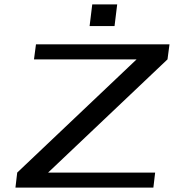

<svg xmlns="http://www.w3.org/2000/svg" viewBox="-20 -850 788 870"><path d="M675 0 683 -68H198L739 -581L748 -649H143L134 -581H599L58 -68L50 0ZM499 -732 511 -830H398L386 -732Z"/></svg>

Font: Gamestation Extended
Style: Italic
Weight: 400
Width: 7
Designer: Jonas Hecksher
Foundry: Jonas Hecksher, Playtypeª, e-types AS
Version: Version 1.003